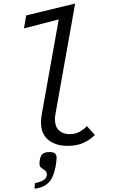

<svg xmlns="http://www.w3.org/2000/svg" viewBox="-20 -810 640 1082"><path d="M211 -121.5Q211 -139 215 -164L311 -700.5L115 -650L127.5 -723L403.5 -790L292.5 -167.5Q289.5 -152 289.5 -137.5Q289.5 -97 312 -75.5Q334.5 -54 372 -54Q404.5 -54 429.5 -68Q454.5 -82 469.5 -99.5L514.5 -49.5Q491 -24.5 453 -6.2Q415 12 360 12Q294.5 12 252.8 -21.2Q211 -54.5 211 -121.5ZM222.5 206.5Q232.5 201 237 195.2Q241.5 189.5 243.5 179.5Q244 177 244 172Q244 159.5 232.5 149.5Q228.5 146 221.5 142Q211.5 136 207 130Q202.5 124 202.5 110.5L203.5 97Q207 70 218.8 58.5Q230.5 47 258 47Q281.5 47 290.2 55Q299 63 299 81Q299 86.5 297 103.5Q292 146 279 179Q273 194 266.5 203.8Q260 213.5 251.5 221.5Q235.5 236.5 212.5 245Q191.5 252.5 174.5 252.5L177 222Q203 217 222.5 206.5Z"/></svg>

Font: JuliaMono Light
Style: Italic
Weight: 300
Italic angle: -9°
Monospace: yes
Designer: cormullion
Foundry: corm
Version: Version 0.054; ttfautohint (v1.8.4)